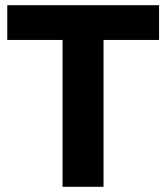

<svg xmlns="http://www.w3.org/2000/svg" viewBox="-20 -720 641 740"><path d="M8 -700V-566H221V0H379V-566H593V-700Z"/></svg>

Font: Juman SemiBold
Style: Regular
Weight: 600
Designer: Bandar Raffah (Arabic) Julieta Ulanovsky (Latin)
Foundry: Caramella
Version: Version 5.022;PS 005.022;hotconv 1.0.88;makeotf.lib2.5.64775